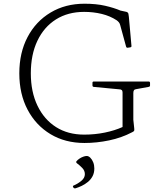

<svg xmlns="http://www.w3.org/2000/svg" viewBox="-20 -763 869 1034"><path d="M433 -699Q346 -699 281.5 -658.5Q217 -618 181.5 -543.5Q146 -469 146 -368Q146 -268 182 -193.5Q218 -119 282 -78.5Q346 -38 433 -38Q491 -38 544.5 -49Q598 -60 640 -79V-265Q640 -274 635.5 -278Q631 -282 622 -282L485 -295Q478 -296 478 -303V-317Q478 -324 485 -324H781Q788 -324 788 -316V-303Q788 -296 780 -295L714 -283Q705 -282 701.5 -277Q698 -272 698 -262V-118L703 -71Q704 -61 702 -58Q700 -55 692 -51Q635 -21 568 -7Q501 7 435 7Q331 7 252 -40.5Q173 -88 128.5 -172.5Q84 -257 84 -368Q84 -479 128.5 -563.5Q173 -648 252.5 -695.5Q332 -743 435 -743Q498 -743 546 -732Q594 -721 629 -706L657 -700Q663 -699 666.5 -696.5Q670 -694 671.5 -689Q673 -684 674 -672L688 -516Q689 -509 681 -508L668 -506Q661 -505 659 -512L627 -629Q625 -637 620 -643Q615 -649 608 -654Q573 -677 528 -688Q483 -699 433 -699ZM387 251Q380 253 375 247L374 244Q370 238 377 236Q400 226 418.5 210.5Q437 195 437 175Q437 156 423 141.5Q409 127 394 116Q388 111 392 105Q398 98 407.5 91.5Q417 85 428 81Q439 77 447 77Q457 77 466.5 86.5Q476 96 482 111Q488 126 488 144Q488 168 478.5 186Q469 204 453 217Q437 230 420 238Q403 246 387 251Z"/></svg>

Font: Hahmlet ExtraLight
Style: Regular
Weight: 250
Designer: Minjoo Ham & Mark Frömberg
Foundry: hypertype
Version: Version 1.002